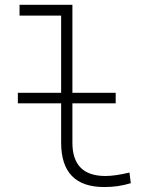

<svg xmlns="http://www.w3.org/2000/svg" viewBox="-20 -752 626 782"><path d="M52.7 -331.1V-374H229V-688.5H59.6V-732.4H274.9V-374H451.2V-331.1H274.9V-170.9Q274.9 -35.2 409.2 -35.2Q448.7 -35.2 507.3 -49.3L512.7 -5.9Q484.9 2.4 459.2 6.1Q433.6 9.8 404.3 9.8Q229 9.8 229 -170.9V-331.1Z"/></svg>

Font: Cascadia Code ExtraLight
Style: Regular
Weight: 200
Monospace: yes
Designer: Aaron Bell
Foundry: Saja Typeworks
Version: Version 2407.024; ttfautohint (v1.8.4)